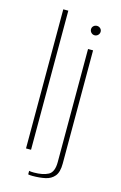

<svg xmlns="http://www.w3.org/2000/svg" viewBox="-116 -687 534 848"><g transform="rotate(15 151.0 -263.0)"><path d="M64 0V-636H87V0ZM123 110Q119 110 112 109.5Q105 109 103 108V92Q105 93 111.5 93.5Q118 94 125 94Q166 94 190.5 81Q215 68 215 22V-495H238V23Q238 62 222.5 80.5Q207 99 181 104.5Q155 110 123 110ZM227 -561Q218 -561 211.5 -567.5Q205 -574 205 -583Q205 -592 211.5 -598Q218 -604 227 -604Q236 -604 242.5 -598Q249 -592 249 -583Q249 -574 242.5 -567.5Q236 -561 227 -561Z"/></g></svg>

Font: Alumni Sans SC Thin
Style: Regular
Weight: 100
Designer: Robert E. Leuschke
Foundry: Robert E. Leuschke
Version: Version 1.018